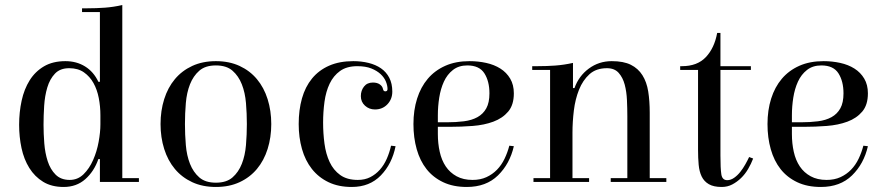

<svg xmlns="http://www.w3.org/2000/svg" viewBox="-20 -723 3507 763"><path d="M377 0V-91H371Q354 -42 319 -11Q284 20 233 20Q185 20 151.5 -0.5Q118 -21 96.5 -55.5Q75 -90 65.5 -134.5Q56 -179 56 -227Q56 -277 66 -323Q76 -369 98 -404Q120 -439 155 -459.5Q190 -480 240 -480Q284 -480 318 -459Q352 -438 371 -398H377V-675H306V-690H327Q363 -690 397 -692.5Q431 -695 466 -703V-15H532V0ZM379 -265Q379 -300 372.5 -333.5Q366 -367 351.5 -393Q337 -419 313.5 -435.5Q290 -452 255 -452Q219 -452 198.5 -430.5Q178 -409 168 -375.5Q158 -342 155.5 -302.5Q153 -263 153 -227Q153 -192 156 -153.5Q159 -115 169.5 -82.5Q180 -50 201 -29Q222 -8 257 -8Q289 -8 312 -30.5Q335 -53 350 -87Q365 -121 372 -159.5Q379 -198 379 -229Z M838 20Q785 20 744 1Q703 -18 675 -51.5Q647 -85 632.5 -131Q618 -177 618 -230Q618 -283 632.5 -329Q647 -375 675 -408.5Q703 -442 744 -461Q785 -480 838 -480Q891 -480 932 -461Q973 -442 1001 -408.5Q1029 -375 1043.5 -329Q1058 -283 1058 -230Q1058 -177 1043.5 -131Q1029 -85 1001 -51.5Q973 -18 932 1Q891 20 838 20ZM961 -230Q961 -272 957.5 -313.5Q954 -355 941 -388Q928 -421 904 -442Q880 -463 838 -463Q796 -463 772 -442Q748 -421 735 -388Q722 -355 718.5 -313.5Q715 -272 715 -230Q715 -188 718.5 -146.5Q722 -105 735 -72Q748 -39 772 -18Q796 3 838 3Q880 3 904 -18Q928 -39 941 -72Q954 -105 957.5 -146.5Q961 -188 961 -230Z M1400 -460Q1358 -460 1331.5 -441Q1305 -422 1290 -390.5Q1275 -359 1269.5 -318.5Q1264 -278 1264 -236Q1264 -193 1269.5 -152Q1275 -111 1290 -79Q1305 -47 1332 -27.5Q1359 -8 1402 -8Q1430 -8 1451.5 -19Q1473 -30 1489.5 -48.5Q1506 -67 1517 -92Q1528 -117 1534 -144L1552 -142Q1538 -72 1493.5 -26Q1449 20 1378 20Q1325 20 1285.5 1Q1246 -18 1219.5 -51.5Q1193 -85 1180 -131Q1167 -177 1167 -230Q1167 -286 1180 -332Q1193 -378 1220 -411Q1247 -444 1288 -462Q1329 -480 1384 -480Q1416 -480 1444.5 -473Q1473 -466 1494 -451.5Q1515 -437 1527 -414Q1539 -391 1539 -359Q1539 -329 1519.5 -308.5Q1500 -288 1470 -288Q1447 -288 1430.5 -303Q1414 -318 1414 -341Q1414 -363 1426.5 -379Q1439 -395 1462 -395Q1479 -395 1489.5 -387.5Q1500 -380 1502 -369Q1504 -360 1511 -360Q1520 -360 1520 -369Q1520 -383 1513.5 -399Q1507 -415 1492.5 -428.5Q1478 -442 1455.5 -451Q1433 -460 1400 -460Z M1846 -480Q1880 -480 1912 -473Q1944 -466 1968.5 -450.5Q1993 -435 2007.5 -410.5Q2022 -386 2022 -352Q2022 -306 1999.5 -279.5Q1977 -253 1940.5 -239.5Q1904 -226 1858.5 -222.5Q1813 -219 1767 -219H1720V-190Q1720 -153 1727.5 -119.5Q1735 -86 1751.5 -61.5Q1768 -37 1794.5 -22.5Q1821 -8 1858 -8Q1889 -8 1913 -19Q1937 -30 1955 -48.5Q1973 -67 1985 -92Q1997 -117 2004 -144L2022 -142Q2006 -72 1959 -26Q1912 20 1835 20Q1781 20 1741 1Q1701 -18 1675 -51Q1649 -84 1636 -130Q1623 -176 1623 -230Q1623 -285 1637.5 -331Q1652 -377 1680 -410Q1708 -443 1749.5 -461.5Q1791 -480 1846 -480ZM1755 -237Q1792 -237 1823.5 -241Q1855 -245 1877.5 -257.5Q1900 -270 1912.5 -292.5Q1925 -315 1925 -352Q1925 -400 1905 -431.5Q1885 -463 1837 -463Q1803 -463 1780 -445Q1757 -427 1744 -398.5Q1731 -370 1725.5 -335Q1720 -300 1720 -265V-237Z M2321 0H2100V-15H2166V-445H2095V-460H2116Q2153 -460 2187 -462.5Q2221 -465 2257 -473V-373H2263Q2280 -421 2320 -450.5Q2360 -480 2411 -480Q2458 -480 2487 -465.5Q2516 -451 2533 -424Q2550 -397 2556 -359.5Q2562 -322 2562 -275V-15H2628V0H2407V-15H2473V-261Q2473 -291 2471.5 -325Q2470 -359 2462.5 -387Q2455 -415 2438.5 -433.5Q2422 -452 2392 -452Q2349 -452 2322.5 -428Q2296 -404 2281 -366.5Q2266 -329 2260.5 -284Q2255 -239 2255 -196V-15H2321Z M2843 -105Q2843 -54 2846.5 -30.5Q2850 -7 2870 -7Q2884 -7 2897.5 -16.5Q2911 -26 2922 -40Q2933 -54 2942 -70Q2951 -86 2957 -99L2973 -93Q2965 -72 2953 -51.5Q2941 -31 2925 -15.5Q2909 0 2890 10Q2871 20 2848 20Q2816 20 2797 9Q2778 -2 2768.5 -21.5Q2759 -41 2756.5 -68Q2754 -95 2754 -127V-445H2683V-460H2690Q2751 -460 2785 -496Q2819 -532 2830 -592H2843V-460H2964V-445H2843Z M3253 -480Q3287 -480 3319 -473Q3351 -466 3375.5 -450.5Q3400 -435 3414.5 -410.5Q3429 -386 3429 -352Q3429 -306 3406.5 -279.5Q3384 -253 3347.5 -239.5Q3311 -226 3265.5 -222.5Q3220 -219 3174 -219H3127V-190Q3127 -153 3134.5 -119.5Q3142 -86 3158.5 -61.5Q3175 -37 3201.5 -22.5Q3228 -8 3265 -8Q3296 -8 3320 -19Q3344 -30 3362 -48.5Q3380 -67 3392 -92Q3404 -117 3411 -144L3429 -142Q3413 -72 3366 -26Q3319 20 3242 20Q3188 20 3148 1Q3108 -18 3082 -51Q3056 -84 3043 -130Q3030 -176 3030 -230Q3030 -285 3044.5 -331Q3059 -377 3087 -410Q3115 -443 3156.5 -461.5Q3198 -480 3253 -480ZM3162 -237Q3199 -237 3230.5 -241Q3262 -245 3284.5 -257.5Q3307 -270 3319.5 -292.5Q3332 -315 3332 -352Q3332 -400 3312 -431.5Q3292 -463 3244 -463Q3210 -463 3187 -445Q3164 -427 3151 -398.5Q3138 -370 3132.5 -335Q3127 -300 3127 -265V-237Z"/></svg>

Font: Elsie
Style: Regular
Weight: 400
Designer: Alejandro Inler
Foundry: Alejandro Inler
Version: 1.001